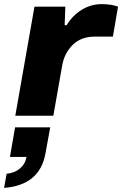

<svg xmlns="http://www.w3.org/2000/svg" viewBox="-54 -560 591 929"><path d="M20 0 112.8 -527.8H262.2L258.8 -438H268.1Q297.4 -485.8 342 -512.9Q386.7 -540 437 -540Q485.4 -540 517.1 -527.8L492.2 -382.8H403.8Q338.9 -382.8 298.3 -343.3Q257.8 -303.7 247.1 -244.1L204.1 0ZM-34.2 349.1 -22 280.8Q17.1 276.9 42.7 255.1Q68.4 233.4 74.2 199.2H-5.9L19 56.2H189L166 182.1Q138.7 335.9 -34.2 349.1Z"/></svg>

Font: Archivo Expanded ExtraBold
Style: Italic
Weight: 800
Width: 7
Italic angle: -10°
Designer: Hector Gatti
Foundry: Omnibus-Type
Version: Version 2.001